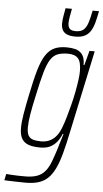

<svg xmlns="http://www.w3.org/2000/svg" viewBox="-106 -756 531 989"><g transform="rotate(5 160.0 -261.5)"><path d="M66 195Q50 195 32 194.5Q14 194 -5.5 193.5Q-25 193 -45 192L-38 159Q-27 160 -11.5 161Q4 162 22.5 162.5Q41 163 59 163Q97 163 121.5 154Q146 145 162.5 125.5Q179 106 191 74.5Q203 43 217 -2Q220 -15 227 -36Q234 -57 238 -72H234Q224 -47 209 -29Q194 -11 174 -1.5Q154 8 124 8Q87 8 63.5 -0.5Q40 -9 28.5 -29Q17 -49 17 -84Q17 -113 24 -155.5Q31 -198 43 -255Q59 -335 74 -386.5Q89 -438 108 -466.5Q127 -495 152.5 -506.5Q178 -518 215 -518Q239 -518 260 -513Q281 -508 295.5 -490.5Q310 -473 310 -435H314L334 -510H361L270 -83Q257 -20 244.5 26.5Q232 73 216.5 105.5Q201 138 181 157.5Q161 177 133 186Q105 195 66 195ZM126 -24Q152 -24 172 -34Q192 -44 206.5 -63Q221 -82 231 -111Q239 -132 247.5 -161.5Q256 -191 264.5 -224Q273 -257 279.5 -290.5Q286 -324 290 -352.5Q294 -381 294 -401Q294 -449 277.5 -467.5Q261 -486 225 -486Q194 -486 172.5 -478Q151 -470 135.5 -446.5Q120 -423 107 -377Q94 -331 78 -255Q65 -197 58.5 -156.5Q52 -116 52 -90Q52 -62 60 -48Q68 -34 84.5 -29Q101 -24 126 -24ZM255 -577Q227 -577 210.5 -584.5Q194 -592 187.5 -606Q181 -620 181 -638Q181 -655 184.5 -675.5Q188 -696 192 -718H225Q221 -696 217.5 -677Q214 -658 214 -644Q214 -624 223 -614.5Q232 -605 254 -605Q281 -605 295 -617.5Q309 -630 317 -655.5Q325 -681 332 -718H365Q359 -687 352.5 -661.5Q346 -636 335 -617Q324 -598 305 -587.5Q286 -577 255 -577Z"/></g></svg>

Font: Saira ExtraCondensed Thin
Style: Italic
Weight: 250
Width: 2
Italic angle: -12°
Designer: Hector Gatti with collaboration of the Omnibus-Type team
Foundry: Omnibus-Type
Version: Version 1.101